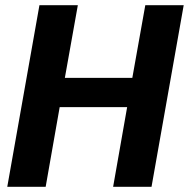

<svg xmlns="http://www.w3.org/2000/svg" viewBox="-20 -720 736 740"><path d="M416 0H564L688 -700H540L490 -420H230L280 -700H132L8 0H156L210 -307H470Z"/></svg>

Font: Uncut Sans
Style: Bold Italic
Weight: 700
Italic angle: -10°
Designer: Kasper Nordkvist
Foundry: Uncut Type
Version: Version 1.111;FEAKit 1.0